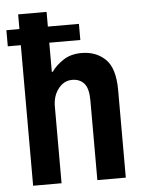

<svg xmlns="http://www.w3.org/2000/svg" viewBox="-52 -765 605 807"><g transform="rotate(-5 250.5 -361.5)"><path d="M0 -593V-661H306V-593ZM55 0V-723H175V-470H179Q196 -495 228 -516.5Q260 -538 306 -538Q367 -538 406.5 -500Q446 -462 446 -369V0H326V-336Q326 -387 307.5 -408Q289 -429 257 -429Q222 -429 198.5 -398.5Q175 -368 175 -324V0Z"/></g></svg>

Font: Archivo Narrow
Style: Bold
Weight: 700
Designer: Hector Gatti
Foundry: Omnibus-Type
Version: Version 3.002